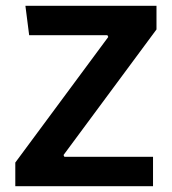

<svg xmlns="http://www.w3.org/2000/svg" viewBox="-20 -645 595 665"><path d="M33 0V-82L355 -517L352 -523H81L68 -625H522V-543L200 -108L203 -102H510V0Z"/></svg>

Font: Changa ExtraLight Medium
Style: Regular
Weight: 500
Version: Version 3.002; ttfautohint (v1.8.2)